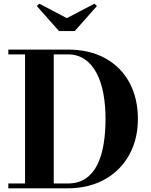

<svg xmlns="http://www.w3.org/2000/svg" viewBox="-20 -1018 815 1038"><path d="M345.5 -750Q464.5 -750 549.5 -702.8Q634.5 -655.5 680 -571Q725.5 -486.5 725.5 -375Q725.5 -291.5 698.2 -222.8Q671 -154 620.8 -104Q570.5 -54 500.8 -27Q431 0 345.5 0H25V-26H115.5V-724H25V-750ZM270.5 -26H345.5Q403 -26 442.5 -52.5Q482 -79 505.8 -126.8Q529.5 -174.5 540 -237.8Q550.5 -301 550.5 -375Q550.5 -449 538.8 -512.2Q527 -575.5 502 -623.2Q477 -671 438.2 -697.5Q399.5 -724 345.5 -724H270.5ZM299 -850 179 -985.5 192.5 -998 341.5 -920 490.5 -998 504 -985.5 384 -850Z"/></svg>

Font: Bodoni Moda 9pt
Style: Bold
Weight: 700
Designer: Owen Earl
Foundry: indestructible type
Version: Version 2.005